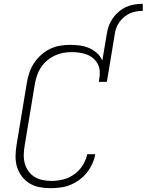

<svg xmlns="http://www.w3.org/2000/svg" viewBox="-20 -978 768 1006"><path d="M539 -797Q542 -819 549.5 -840.5Q557 -862 570.5 -881.5Q584 -901 602 -916.5Q620 -932 641 -941.5Q662 -951 684 -954.5Q706 -958 728 -958V-921Q711 -921 694 -918Q677 -915 661 -908Q645 -901 630.5 -889Q616 -877 605.5 -862Q595 -847 589 -830.5Q583 -814 581 -797ZM245 8Q215 8 186.5 2.5Q158 -3 134.5 -17.5Q111 -32 94 -54.5Q77 -77 69 -104Q61 -131 61.5 -161Q62 -191 67 -220L121 -546Q125 -572 134 -598Q143 -624 158.5 -647.5Q174 -671 195 -690Q216 -709 241.5 -721.5Q267 -734 294 -738.5Q321 -743 347 -743Q373 -743 399 -739.5Q425 -736 447.5 -726Q470 -716 488.5 -699.5Q507 -683 516 -660L539 -797H581L540 -549H498L500 -565Q504 -585 502.5 -605.5Q501 -626 492 -643Q483 -660 468.5 -672.5Q454 -685 435.5 -692Q417 -699 397 -702Q377 -705 356 -705Q334 -705 311.5 -701Q289 -697 267.5 -687Q246 -677 227 -661Q208 -645 195 -625.5Q182 -606 174.5 -584Q167 -562 163 -540L109 -214Q105 -190 104.5 -166.5Q104 -143 110 -121.5Q116 -100 129 -81.5Q142 -63 160.5 -51.5Q179 -40 202 -35Q225 -30 249 -30Q279 -30 310 -37.5Q341 -45 368 -64Q395 -83 413 -111.5Q431 -140 437 -170H479Q475 -145 463.5 -120Q452 -95 435 -73.5Q418 -52 395.5 -35.5Q373 -19 348 -9Q323 1 296.5 4.5Q270 8 245 8Z"/></svg>

Font: Iosevka XLt Ex Obl
Style: Regular
Weight: 200
Width: 7
Italic angle: -9°
Monospace: yes
Designer: Belleve Invis
Foundry: Belleve Invis
Version: Version 32.5.0; ttfautohint (v1.8.4)